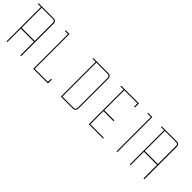

<svg xmlns="http://www.w3.org/2000/svg" viewBox="94 -1490 1760 1760"><g transform="rotate(45 973.5 -610.0)"><path d="M219.7 -559.6Q219.7 -559.6 194.3 -559.6Q168 -559.6 134.8 -559.6Q112.3 -559.6 89.8 -559.6Q67.4 -559.6 49.8 -559.6Q49.8 -559.6 49.8 -533.2Q49.8 -506.8 49.8 -472.7Q49.8 -449.2 49.8 -426.8Q49.8 -403.3 49.8 -385.7Q49.8 -385.7 45.9 -385.7Q43 -385.7 40 -385.7Q40 -385.7 40 -454.1Q40 -521.5 40 -609.4Q40 -668 40 -726.6Q40 -785.2 40 -830.1Q40 -830.1 25.4 -830.1Q9.8 -830.1 0 -830.1Q0 -830.1 0 -832Q0 -832 0 -834Q0 -837.9 0 -839.8Q0 -839.8 27.3 -839.8Q55.7 -839.8 91.8 -839.8Q115.2 -839.8 139.6 -839.8Q164.1 -839.8 181.6 -839.8Q181.6 -839.8 184.6 -839.8Q186.5 -839.8 199.2 -839.8Q211.9 -839.8 220.7 -831.1Q230.5 -821.3 230.5 -808.6Q230.5 -808.6 230.5 -801.8Q230.5 -794.9 230.5 -790Q230.5 -790 230.5 -727.5Q230.5 -665 230.5 -585Q230.5 -531.2 230.5 -477.5Q230.5 -424.8 230.5 -383.8Q230.5 -383.8 228.5 -383.8Q227.5 -383.8 226.6 -383.8Q222.7 -383.8 219.7 -383.8Q219.7 -383.8 219.7 -411.1Q219.7 -438.5 219.7 -472.7Q219.7 -496.1 219.7 -519.5Q219.7 -543 219.7 -559.6ZM219.7 -570.3Q219.7 -570.3 219.7 -603.5Q219.7 -637.7 219.7 -681.6Q219.7 -710.9 219.7 -740.2Q219.7 -768.6 219.7 -791Q219.7 -791 219.7 -793Q219.7 -795.9 219.7 -808.6Q219.7 -817.4 213.9 -823.2Q207 -830.1 199.2 -830.1Q199.2 -830.1 192.4 -830.1Q186.5 -830.1 181.6 -830.1Q181.6 -830.1 181.6 -832Q181.6 -834 181.6 -835Q181.6 -835 181.6 -833Q181.6 -831.1 181.6 -830.1Q181.6 -830.1 162.1 -830.1Q141.6 -830.1 115.2 -830.1Q98.6 -830.1 81.1 -830.1Q63.5 -830.1 49.8 -830.1Q49.8 -830.1 49.8 -792Q49.8 -791 49.8 -790Q49.8 -769.5 49.8 -747.1Q49.8 -724.6 49.8 -699.2Q49.8 -665 49.8 -629.9Q49.8 -595.7 49.8 -570.3Q49.8 -570.3 76.2 -570.3Q101.6 -570.3 135.7 -570.3Q158.2 -570.3 180.7 -570.3Q203.1 -570.3 219.7 -570.3Z M570.3 -389.6Q513.7 -389.6 400.4 -389.6Q400.4 -539.1 400.4 -835.9Q400.4 -835.9 400.4 -835.9Q400.4 -836.9 400.4 -839.8Q383.8 -839.8 350.6 -839.8Q350.6 -837.9 350.6 -835Q350.6 -833 350.6 -830.1Q364.3 -830.1 390.6 -830.1Q390.6 -681.6 390.6 -385.7Q390.6 -383.8 390.6 -379.9Q453.1 -379.9 577.1 -379.9Q577.1 -379.9 577.1 -379.9Q578.1 -379.9 581.1 -379.9Q581.1 -396.5 581.1 -429.7Q577.1 -429.7 570.3 -429.7Q570.3 -417 570.3 -389.6Z M750 -378.9Q750 -378.9 750 -380.9Q750 -383.8 750 -384.8Q750 -384.8 750 -453.1Q750 -520.5 750 -608.4Q750 -667 750 -725.6Q750 -784.2 750 -829.1Q750 -829.1 735.4 -829.1Q719.7 -829.1 710 -829.1Q710 -829.1 710 -831.1Q710 -831.1 710 -833Q710 -836.9 710 -838.9Q710 -838.9 738.3 -838.9Q765.6 -838.9 801.8 -838.9Q826.2 -838.9 849.6 -838.9Q874 -838.9 892.6 -838.9Q892.6 -838.9 894.5 -838.9Q896.5 -838.9 909.2 -838.9Q922.9 -838.9 931.6 -830.1Q941.4 -820.3 941.4 -807.6Q941.4 -807.6 941.4 -800.8Q941.4 -793.9 941.4 -789.1Q941.4 -789.1 941.4 -734.4Q941.4 -679.7 941.4 -608.4Q941.4 -560.5 941.4 -513.7Q941.4 -465.8 941.4 -429.7Q941.4 -429.7 941.4 -427.7Q941.4 -425.8 941.4 -413.1Q940.4 -399.4 931.6 -389.6Q921.9 -378.9 909.2 -378.9Q909.2 -378.9 905.3 -378.9Q904.3 -378.9 902.3 -378.9Q894.5 -378.9 890.6 -378.9Q890.6 -378.9 869.1 -378.9Q847.7 -378.9 819.3 -378.9Q800.8 -378.9 782.2 -378.9Q764.6 -378.9 750 -378.9ZM759.8 -388.7Q759.8 -388.7 780.3 -388.7Q799.8 -388.7 826.2 -388.7Q842.8 -388.7 860.4 -388.7Q877 -388.7 890.6 -388.7Q890.6 -388.7 890.6 -388.7Q891.6 -388.7 892.6 -388.7Q894.5 -388.7 909.2 -388.7Q918 -388.7 924.8 -396.5Q931.6 -404.3 931.6 -413.1Q931.6 -413.1 931.6 -418.9Q931.6 -425.8 931.6 -429.7Q931.6 -429.7 932.6 -429.7Q934.6 -429.7 936.5 -429.7Q936.5 -429.7 934.6 -429.7Q932.6 -429.7 931.6 -429.7Q931.6 -429.7 931.6 -485.4Q931.6 -540 931.6 -611.3Q931.6 -659.2 931.6 -706.1Q931.6 -753.9 931.6 -790Q931.6 -790 931.6 -792Q931.6 -794.9 931.6 -807.6Q930.7 -816.4 923.8 -822.3Q918 -829.1 909.2 -829.1Q909.2 -829.1 902.3 -829.1Q896.5 -829.1 892.6 -829.1Q892.6 -829.1 892.6 -831.1Q892.6 -833 892.6 -834Q892.6 -834 892.6 -832Q892.6 -830.1 892.6 -829.1Q892.6 -829.1 872.1 -829.1Q851.6 -829.1 825.2 -829.1Q808.6 -829.1 791 -829.1Q773.4 -829.1 759.8 -829.1Q759.8 -829.1 759.8 -763.7Q759.8 -762.7 759.8 -761.7Q759.8 -694.3 759.8 -607.4Q759.8 -548.8 759.8 -491.2Q759.8 -432.6 759.8 -388.7Z M1120.1 -571.3Q1164.1 -571.3 1251 -571.3Q1251 -567.4 1251 -560.5Q1207 -560.5 1120.1 -560.5Q1120.1 -564.5 1120.1 -571.3ZM1120.1 -831.1Q1117.2 -831.1 1110.4 -831.1Q1110.4 -805.7 1110.4 -776.4Q1110.4 -630.9 1110.4 -380.9Q1114.3 -380.9 1120.1 -380.9Q1120.1 -380.9 1120.1 -380.9Q1178.7 -380.9 1295.9 -380.9Q1295.9 -384.8 1295.9 -390.6Q1237.3 -390.6 1120.1 -390.6Q1120.1 -538.1 1120.1 -831.1ZM1295.9 -840.8Q1295.9 -840.8 1295.9 -840.8Q1220.7 -840.8 1070.3 -840.8Q1070.3 -837.9 1070.3 -831.1Q1143.6 -831.1 1290 -831.1Q1290 -816.4 1290 -788.1Q1293.9 -788.1 1300.8 -788.1Q1300.8 -805.7 1300.8 -840.8Q1298.8 -840.8 1295.9 -840.8Z M1475.6 -838.9Q1458 -838.9 1420.9 -838.9Q1420.9 -836.9 1420.9 -834Q1420.9 -832 1420.9 -829.1Q1435.5 -829.1 1465.8 -829.1Q1465.8 -680.7 1465.8 -384.8Q1468.8 -384.8 1475.6 -384.8Q1475.6 -534.2 1475.6 -834Q1475.6 -834 1475.6 -834Q1475.6 -835.9 1475.6 -838.9Z M1816.4 -559.6Q1816.4 -559.6 1791 -559.6Q1764.6 -559.6 1731.4 -559.6Q1709 -559.6 1686.5 -559.6Q1664.1 -559.6 1646.5 -559.6Q1646.5 -559.6 1646.5 -533.2Q1646.5 -506.8 1646.5 -472.7Q1646.5 -449.2 1646.5 -426.8Q1646.5 -403.3 1646.5 -385.7Q1646.5 -385.7 1642.6 -385.7Q1639.6 -385.7 1636.7 -385.7Q1636.7 -385.7 1636.7 -454.1Q1636.7 -521.5 1636.7 -609.4Q1636.7 -668 1636.7 -726.6Q1636.7 -785.2 1636.7 -830.1Q1636.7 -830.1 1622.1 -830.1Q1606.4 -830.1 1596.7 -830.1Q1596.7 -830.1 1596.7 -832Q1596.7 -832 1596.7 -834Q1596.7 -837.9 1596.7 -839.8Q1596.7 -839.8 1624 -839.8Q1652.3 -839.8 1688.5 -839.8Q1711.9 -839.8 1736.3 -839.8Q1760.7 -839.8 1778.3 -839.8Q1778.3 -839.8 1781.2 -839.8Q1783.2 -839.8 1795.9 -839.8Q1808.6 -839.8 1817.4 -831.1Q1827.1 -821.3 1827.1 -808.6Q1827.1 -808.6 1827.1 -801.8Q1827.1 -794.9 1827.1 -790Q1827.1 -790 1827.1 -727.5Q1827.1 -665 1827.1 -585Q1827.1 -531.2 1827.1 -477.5Q1827.1 -424.8 1827.1 -383.8Q1827.1 -383.8 1825.2 -383.8Q1824.2 -383.8 1823.2 -383.8Q1819.3 -383.8 1816.4 -383.8Q1816.4 -383.8 1816.4 -411.1Q1816.4 -438.5 1816.4 -472.7Q1816.4 -496.1 1816.4 -519.5Q1816.4 -543 1816.4 -559.6ZM1816.4 -570.3Q1816.4 -570.3 1816.4 -603.5Q1816.4 -637.7 1816.4 -681.6Q1816.4 -710.9 1816.4 -740.2Q1816.4 -768.6 1816.4 -791Q1816.4 -791 1816.4 -793Q1816.4 -795.9 1816.4 -808.6Q1816.4 -817.4 1810.5 -823.2Q1803.7 -830.1 1795.9 -830.1Q1795.9 -830.1 1789.1 -830.1Q1783.2 -830.1 1778.3 -830.1Q1778.3 -830.1 1778.3 -832Q1778.3 -834 1778.3 -835Q1778.3 -835 1778.3 -833Q1778.3 -831.1 1778.3 -830.1Q1778.3 -830.1 1758.8 -830.1Q1738.3 -830.1 1711.9 -830.1Q1695.3 -830.1 1677.7 -830.1Q1660.2 -830.1 1646.5 -830.1Q1646.5 -830.1 1646.5 -792Q1646.5 -791 1646.5 -790Q1646.5 -769.5 1646.5 -747.1Q1646.5 -724.6 1646.5 -699.2Q1646.5 -665 1646.5 -629.9Q1646.5 -595.7 1646.5 -570.3Q1646.5 -570.3 1672.9 -570.3Q1698.2 -570.3 1732.4 -570.3Q1754.9 -570.3 1777.3 -570.3Q1799.8 -570.3 1816.4 -570.3Z"/></g></svg>

Font: Reach
Style: Line
Weight: 400
Designer: Billy Harris
Version: Reach Line